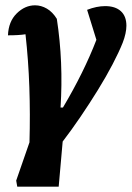

<svg xmlns="http://www.w3.org/2000/svg" viewBox="-20 -513 496 723"><path d="M217 -108Q296 -241 343 -363L308 -476Q344 -490 376 -490Q414 -490 435 -471Q456 -452 456 -416Q456 -403 452.5 -386.5Q449 -370 442 -352Q428 -317 404 -271Q380 -225 348.5 -174Q317 -123 283 -73Q249 -23 216 20L201 190H45L41 167L91 23Q94 -83 90.5 -184.5Q87 -286 76 -384Q52 -380 10 -380Q12 -432 43 -462.5Q74 -493 112 -493Q135 -493 156.5 -480.5Q178 -468 194 -442Q219 -279 208 -108Z"/></svg>

Font: Piazzolla
Style: Bold Italic
Weight: 700
Italic angle: -11.3°
Designer: Juan Pablo del Peral
Foundry: Huerta Tipografica
Version: Version 1.330